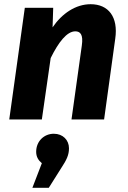

<svg xmlns="http://www.w3.org/2000/svg" viewBox="-20 -568 608 913"><path d="M411 -548C340 -548 275 -504 230 -438L233 -531H98L24 0H179L221 -292C258 -367 298 -419 338 -419C361 -419 377 -405 369 -351L320 0H475L528 -384C543 -487 496 -548 411 -548ZM236 68C190 68 152 103 152 154C152 178 163 195 179 208L134 325H212L270 233C297 192 308 169 308 137C308 98 279 68 236 68Z"/></svg>

Font: Fira Sans
Style: Bold Italic
Weight: 700
Italic angle: -8°
Designer: bBox Type GmbH & Carrois Corporate GbR & Edenspiekermann AG
Foundry: bBox Type GmbH & Carrois Corporate GbR & Edenspiekermann AG
Version: Version 4.301;PS 004.301;hotconv 1.0.88;makeotf.lib2.5.64775